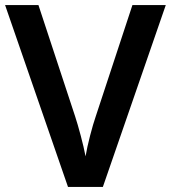

<svg xmlns="http://www.w3.org/2000/svg" viewBox="-20 -734 671 754"><path d="M631 -714H500L356 -277C343 -240 323 -164 316 -120C308 -164 287 -241 275 -277L131 -714H0L247 0H384Z"/></svg>

Font: Noto Sans Myanmar SemiBold
Style: Regular
Weight: 600
Designer: Monotype Design Team
Foundry: Monotype Imaging Inc.
Version: Version 2.107